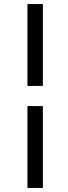

<svg xmlns="http://www.w3.org/2000/svg" viewBox="-20 -795 336 945"><path d="M191 -273V130H115V-273ZM191 -775V-372H115V-775Z"/></svg>

Font: PTCRaleway Medium
Style: Italic
Weight: 500
Italic angle: -12°
Designer: Matt McInerney, Pablo Impallari, Rodrigo Fuenzalida
Foundry: Matt McInerney, Pablo Impallari, Rodrigo Fuenzalida
Version: Version 3.000g; ttfautohint (v1.5) -l 8 -r 28 -G 28 -x 14 -D